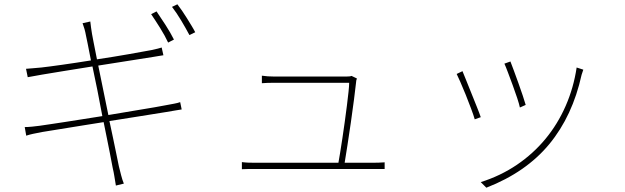

<svg xmlns="http://www.w3.org/2000/svg" viewBox="-20 -819 2908 893"><path d="M762 -621Q755 -636 745.5 -653.5Q736 -671 725 -688.5Q714 -706 703 -723Q692 -740 683 -753L708 -766Q726 -740 749.5 -703.5Q773 -667 789 -635ZM484 -284Q565 -298 636 -309.5Q707 -321 748 -329Q775 -334 791 -337Q807 -340 818 -344L825 -310Q814 -308 797 -305.5Q780 -303 753 -298Q708 -291 637.5 -279.5Q567 -268 489 -256Q498 -215 505.5 -178.5Q513 -142 519 -113.5Q525 -85 528.5 -67Q532 -49 533 -45Q538 -25 543.5 -3.5Q549 18 556 35L519 44Q515 21 512 1.5Q509 -18 504 -39Q503 -44 499.5 -62.5Q496 -81 490.5 -109.5Q485 -138 477.5 -174.5Q470 -211 462 -251Q417 -244 374 -237Q331 -230 293.5 -224Q256 -218 225.5 -213Q195 -208 176 -205Q150 -200 133.5 -196.5Q117 -193 102 -188L95 -228Q110 -228 129.5 -230Q149 -232 164 -234Q184 -237 215 -241.5Q246 -246 284.5 -252Q323 -258 367 -265Q411 -272 456 -279Q445 -339 433 -399Q421 -459 410 -510Q337 -498 273 -488Q209 -478 176 -472Q154 -468 137 -465Q120 -462 109 -460L101 -499Q115 -500 132 -501.5Q149 -503 172 -505Q188 -507 212.5 -510Q237 -513 267.5 -517.5Q298 -522 332.5 -527Q367 -532 403 -538Q394 -586 387.5 -617Q381 -648 380 -653Q377 -670 373 -684Q369 -698 364 -711L400 -719Q401 -706 403.5 -690.5Q406 -675 408 -661Q409 -656 415 -624Q421 -592 431 -543Q470 -549 507.5 -555Q545 -561 578.5 -567Q612 -573 639.5 -578Q667 -583 684 -586Q704 -590 714.5 -593Q725 -596 732 -598L740 -562Q734 -561 721 -559Q708 -557 691 -554L437 -514ZM805 -799Q815 -786 826.5 -769.5Q838 -753 849 -735Q860 -717 870.5 -700Q881 -683 888 -669L861 -656Q844 -688 822.5 -724Q801 -760 780 -787Z M1105 -65Q1121 -63 1136 -62.5Q1151 -62 1170 -62H1554Q1557 -79 1562 -109Q1567 -139 1572.5 -176Q1578 -213 1583.5 -252.5Q1589 -292 1593.5 -328Q1598 -364 1601 -392Q1604 -420 1604 -434H1256Q1236 -434 1224.5 -433.5Q1213 -433 1198 -432V-467Q1213 -465 1225.5 -464Q1238 -463 1255 -463H1591Q1609 -463 1615 -466L1640 -454Q1638 -449 1637 -444.5Q1636 -440 1636 -435Q1633 -407 1626.5 -356.5Q1620 -306 1612 -250.5Q1604 -195 1596 -143.5Q1588 -92 1583 -62H1711Q1725 -62 1741 -62.5Q1757 -63 1769 -64V-33H1170Q1151 -33 1136 -33Q1121 -33 1105 -32Z M2354 -533Q2359 -520 2369.5 -492Q2380 -464 2391 -433Q2402 -402 2411.5 -374Q2421 -346 2425 -331L2398 -319Q2395 -334 2385.5 -363Q2376 -392 2364.5 -423Q2353 -454 2342.5 -482Q2332 -510 2326 -523ZM2693 -495Q2691 -490 2689 -483Q2687 -476 2685 -471Q2643 -280 2535 -149Q2427 -18 2242 54L2216 28Q2308 -1 2384 -52.5Q2460 -104 2517 -173Q2574 -242 2611 -326.5Q2648 -411 2662 -505ZM2131 -488Q2136 -476 2147.5 -447.5Q2159 -419 2172 -386.5Q2185 -354 2197.5 -323Q2210 -292 2216 -274L2188 -264Q2183 -282 2171 -314Q2159 -346 2146 -378.5Q2133 -411 2121 -438Q2109 -465 2104 -475Z"/></svg>

Font: Kinto Sans Thin
Style: Regular
Weight: 100
Designer: Authors: Ryoko NISHIZUKA  (kana & ideographs); Paul D. Hunt (Latin, Greek & Cyrillic); Wenlong ZHANG  (bopomofo); Sandol
Foundry: Adobe Systems Incorporated, ookami Inc.
Version: Version 0.001